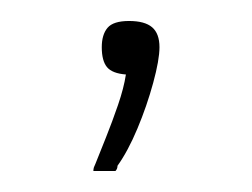

<svg xmlns="http://www.w3.org/2000/svg" viewBox="-20 -64 240 183"><path d="M132 -19Q132 -7 126 15Q120 37 111 58.5Q102 80 92 94Q92 97 90 99Q88 99 81 99Q74 99 69 99Q69 97 69.5 95.5Q70 94 71 92Q75 82 81 67Q87 52 92.5 36Q98 20 100 7Q87 6 82 0Q77 -6 77 -19Q77 -31 82.5 -37.5Q88 -44 103 -44Q118 -44 125 -38Q132 -32 132 -19Z"/></svg>

Font: Glory Thin ExtraLight
Style: Regular
Weight: 250
Version: Version 1.011